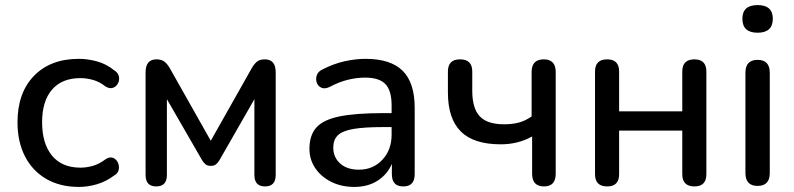

<svg xmlns="http://www.w3.org/2000/svg" viewBox="-20 -728 3132 757"><path d="M291 9Q217 9 162.5 -22.5Q108 -54 78.5 -111.5Q49 -169 49 -246Q49 -362 114 -429Q179 -496 291 -496Q326 -496 362.5 -486Q399 -476 430 -451Q445 -442 448.5 -427.5Q452 -413 445.5 -400Q439 -387 426 -382Q413 -377 396 -387Q372 -406 346.5 -413Q321 -420 297 -420Q224 -420 185 -374.5Q146 -329 146 -246Q146 -162 185 -114.5Q224 -67 297 -67Q321 -67 346 -74Q371 -81 396 -100Q413 -111 426 -105.5Q439 -100 445 -86.5Q451 -73 448 -58.5Q445 -44 430 -36Q398 -12 362 -1.5Q326 9 291 9Z M596 7Q554 7 554 -38V-443Q554 -494 597 -494Q616 -494 627.5 -485.5Q639 -477 649 -460L811 -173L973 -460Q981 -474 992 -484Q1003 -494 1024 -494Q1067 -494 1067 -443V-38Q1067 7 1025 7Q983 7 983 -38V-337L845 -96Q839 -86 831.5 -80Q824 -74 811 -74Q798 -74 790.5 -80Q783 -86 777 -96L638 -337V-38Q638 7 596 7Z M1377 9Q1326 9 1286 -11Q1246 -31 1223 -65Q1200 -99 1200 -141Q1200 -195 1227.5 -225.5Q1255 -256 1318.5 -269Q1382 -282 1490 -282H1524V-312Q1524 -371 1499.5 -396.5Q1475 -422 1420 -422Q1386 -422 1351.5 -413.5Q1317 -405 1279 -385Q1260 -376 1246.5 -382.5Q1233 -389 1228.5 -403.5Q1224 -418 1229.5 -432.5Q1235 -447 1253 -455Q1296 -477 1339 -486.5Q1382 -496 1421 -496Q1520 -496 1567.5 -449Q1615 -402 1615 -303V-41Q1615 7 1570 7Q1525 7 1525 -41V-82Q1507 -40 1468.5 -15.5Q1430 9 1377 9ZM1524 -227H1492Q1416 -227 1373 -219.5Q1330 -212 1312 -194.5Q1294 -177 1294 -146Q1294 -108 1321 -83.5Q1348 -59 1395 -59Q1451 -59 1487.5 -98Q1524 -137 1524 -197Z M2125 7Q2078 7 2078 -43V-190Q2023 -159 1954 -159Q1848 -159 1797 -209.5Q1746 -260 1746 -363V-446Q1746 -494 1794 -494Q1842 -494 1842 -446V-370Q1842 -301 1871.5 -269.5Q1901 -238 1967 -238Q2001 -238 2026.5 -245Q2052 -252 2076 -269V-444Q2076 -494 2124 -494Q2171 -494 2171 -444V-43Q2171 7 2125 7Z M2374 7Q2326 7 2326 -41V-446Q2326 -494 2374 -494Q2421 -494 2421 -446V-289H2670V-446Q2670 -494 2718 -494Q2765 -494 2765 -446V-41Q2765 7 2718 7Q2670 7 2670 -41V-213H2421V-41Q2421 7 2374 7Z M2967 5Q2919 5 2919 -46V-441Q2919 -492 2967 -492Q3015 -492 3015 -441V-46Q3015 5 2967 5ZM2967 -599Q2907 -599 2907 -654Q2907 -708 2967 -708Q3027 -708 3027 -654Q3027 -599 2967 -599Z"/></svg>

Font: Chiron GoRound TC
Style: Regular
Weight: 400
Designer: Ryoko NISHIZUKA 西塚涼子 (kana, bopomofo & ideographs); Paul D. Hunt (Latin, Greek & Cyrillic); Sandoll Communications 산돌커뮤니
Foundry: Adobe
Version: Version 1.000;hotconv 1.1.1;makeotfexe 2.6.0